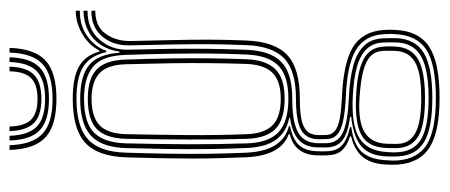

<svg xmlns="http://www.w3.org/2000/svg" viewBox="-287 -490 932 398"><g transform="rotate(-90 179.0 -291.0)"><path d="M175 154.2Q105.8 154.2 73 133.9Q40.2 113.5 36.8 67.8Q36.5 62.2 36.5 57.2Q36.5 52.2 36.8 45.2Q38.2 12.8 52.2 -4.6Q66.2 -22 95.2 -29.2V-31.5Q75.2 -37.8 65.9 -48.6Q56.5 -59.5 56 -79Q55.8 -84.2 55.8 -88.9Q55.8 -93.5 56 -98.5Q56.2 -121.5 66.9 -136.1Q77.5 -150.8 99.8 -156.2V-158.5Q78.5 -166 66.2 -187.5Q54 -209 52 -245.5Q50.8 -275.8 50 -305.5Q49.2 -335.2 49.4 -365.6Q49.5 -396 50.1 -428.1Q50.8 -460.2 51.8 -495Q53.8 -554.5 82.1 -580.4Q110.5 -606.2 173.2 -606.2Q217.5 -606.2 240.2 -593.2Q263 -580.2 271 -551.2H273.5Q280.5 -565.5 293.5 -576.5Q306.5 -587.5 322.9 -593.8Q339.2 -600 355.8 -600V-591.5Q324.5 -591.8 302.2 -575.4Q280 -559 272.8 -536.8H270Q262.8 -569.5 240.4 -584Q218 -598.5 173.2 -598.5Q115.5 -598.5 89.2 -574.6Q63 -550.8 61.5 -495.2Q60 -448.5 59.4 -407.1Q58.8 -365.8 59.2 -326.4Q59.8 -287 61.5 -245.8Q63.5 -207.2 77.5 -185.8Q91.5 -164.2 116.8 -158V-155.8Q88.5 -150 76.6 -136.5Q64.8 -123 64.5 -98.5Q64.2 -93.2 64.2 -88.9Q64.2 -84.5 64.5 -78.8Q65 -59.2 76.4 -48.4Q87.8 -37.5 114.5 -31.5V-28.8Q78 -24 62.6 -6.5Q47.2 11 45.8 45.2Q45.2 52.5 45.1 56.9Q45 61.2 45.5 67.8Q48.8 109.5 78.8 128Q108.8 146.5 175 146.5Q244.2 146.5 274.8 126.9Q305.2 107.2 307.2 62Q307.8 55.2 307.6 49.6Q307.5 44 307 36.8Q304.2 -1.5 273.8 -19.6Q243.2 -37.8 176 -40.2Q145.2 -41.8 126.4 -46Q107.5 -50.2 98.9 -58.2Q90.2 -66.2 89.8 -78.8Q89.5 -84 89.5 -89Q89.5 -94 89.5 -98.5Q90.2 -123.2 109.6 -133.4Q129 -143.5 173.2 -143.5Q231.8 -143.5 257.1 -168.1Q282.5 -192.8 284.5 -246.8Q286.2 -288.5 286.4 -324.2Q286.5 -360 285.8 -399Q285 -438 284 -489Q283.5 -523 302.6 -545.4Q321.8 -567.8 355.8 -567.5V-559.5Q323.2 -559.5 307.8 -537.8Q292.2 -516 293 -484.8Q294 -438.5 294.9 -400.2Q295.8 -362 295.8 -325.2Q295.8 -288.5 294 -246Q291.5 -187.2 263.8 -161.4Q236 -135.5 173.2 -135.5Q148.2 -135.5 131.8 -132.4Q115.2 -129.2 106.9 -121.2Q98.5 -113.2 98 -98.2Q98 -94.2 98 -89.5Q98 -84.8 98.2 -80Q98.8 -69 107.1 -62.4Q115.5 -55.8 132.8 -52.6Q150 -49.5 176.2 -48.2Q248 -45.2 280.1 -25.5Q312.2 -5.8 315.8 37Q316.2 44 316.4 49.9Q316.5 55.8 316 62Q314 111 281.2 132.6Q248.5 154.2 175 154.2ZM175 131.5Q214.2 131.5 239.6 124.5Q265 117.5 277.4 102.4Q289.8 87.2 290 62.8Q290.2 55.5 290.2 49.9Q290.2 44.2 289.8 36.8Q289 17 277.1 3.8Q265.2 -9.5 240.5 -16.8Q215.8 -24 176.2 -25.8Q117.2 -28.5 91.1 -11.6Q65 5.2 62.8 45.5Q62.2 52.2 62.1 57Q62 61.8 62.5 68.2Q64.5 102.2 91.1 116.9Q117.8 131.5 175 131.5ZM175 124Q120 124 96.4 110.6Q72.8 97.2 71 67.8Q70.8 62.2 70.9 57.5Q71 52.8 71.2 45.2Q72.5 5.5 98.5 -8Q124.5 -21.5 176 -19Q212.8 -17.5 235.5 -11Q258.2 -4.5 269.1 7.2Q280 19 281.2 36.8Q282 45 281.9 50.5Q281.8 56 281.5 62.2Q280 95.2 255.2 109.6Q230.5 124 175 124ZM175 116.2Q209 116.2 230.1 110.8Q251.2 105.2 261.5 93.2Q271.8 81.2 272.5 62Q272.8 55.8 272.8 49.8Q272.8 43.8 272.5 36.8Q271.8 21.5 262.1 11.6Q252.5 1.8 231.4 -3.9Q210.2 -9.5 174.8 -11.8Q125.8 -15 103.4 -0.9Q81 13.2 80 45.2Q79.8 52 79.8 57.1Q79.8 62.2 79.8 67.8Q80.5 92.2 102.6 104.2Q124.8 116.2 175 116.2ZM175 139.2Q113 139.2 84.4 122.6Q55.8 106 53.8 67.8Q53.5 61.8 53.5 57.1Q53.5 52.5 53.8 45.2Q54.8 9.8 74.2 -7.4Q93.8 -24.5 136 -29V-31.2Q103 -35.5 88.1 -46.5Q73.2 -57.5 72.5 -78.8Q72.5 -84.5 72.5 -89Q72.5 -93.5 72.5 -98.5Q72.8 -124.2 88.5 -138.1Q104.2 -152 133.8 -155.8V-157.5Q105 -162.8 88.9 -184.2Q72.8 -205.8 71.2 -246Q69.5 -285.5 69 -325Q68.5 -364.5 69.1 -406.4Q69.8 -448.2 71 -495Q72.5 -546.5 96.9 -568.6Q121.2 -590.8 173.2 -590.8Q221.5 -590.8 243.8 -571.6Q266 -552.5 268.5 -509.5H271Q274.2 -531.8 285.2 -548.4Q296.2 -565 314.2 -574.2Q332.2 -583.5 355.8 -584V-575.5Q317.8 -575.8 296 -550.8Q274.2 -525.8 275 -492.5Q276.2 -442.5 276.8 -401.9Q277.2 -361.2 276.8 -323.9Q276.2 -286.5 274.8 -246.2Q272.8 -196 249.2 -173.5Q225.8 -151 173 -151.2Q142 -151.2 121.9 -146.1Q101.8 -141 91.8 -129.6Q81.8 -118.2 81.2 -99Q81 -93.8 81.1 -88.9Q81.2 -84 81.2 -79Q82.2 -55.5 104.8 -45.6Q127.2 -35.8 175.8 -33.8Q216 -32 242.9 -24.4Q269.8 -16.8 283.6 -1.9Q297.5 13 298.5 36.8Q299 43.5 299 49.5Q299 55.5 299 62Q298 103.8 268.2 121.5Q238.5 139.2 175 139.2ZM173.2 -159.2Q221 -159.2 242.1 -180.1Q263.2 -201 265 -246.5Q266.8 -287.2 267 -324.6Q267.2 -362 266.6 -403.1Q266 -444.2 264.2 -496.5Q262.8 -544.2 240.4 -563.5Q218 -582.8 173.2 -582.8Q123.2 -582.8 102.5 -561.5Q81.8 -540.2 80.8 -494.8Q79.2 -424.5 79 -366.4Q78.8 -308.2 80.8 -245.2Q82.2 -200 104.1 -179.6Q126 -159.2 173.2 -159.2ZM173.2 -167Q130.2 -167 110.9 -185.9Q91.5 -204.8 90.2 -245.8Q88.5 -306.8 88.8 -365.9Q89 -425 90.2 -494.8Q91.2 -537.8 110.6 -556.4Q130 -575 173.2 -575Q215 -575 234.1 -556.5Q253.2 -538 254.5 -497Q256.2 -444.2 256.9 -402.9Q257.5 -361.5 257.1 -324.4Q256.8 -287.2 255.2 -247Q254 -206.8 235.2 -186.9Q216.5 -167 173.2 -167ZM173.2 -175Q210 -175 227.1 -192.2Q244.2 -209.5 245.5 -247.5Q246.8 -286.5 247.1 -323.6Q247.5 -360.8 246.9 -402.6Q246.2 -444.5 244.8 -497.2Q243.5 -534.8 225.9 -551Q208.2 -567.2 173.2 -567.2Q135.8 -567.2 118.2 -550.5Q100.8 -533.8 99.8 -494.5Q98.5 -426.5 98 -367Q97.5 -307.5 99.8 -245.8Q101.2 -208.8 118.5 -191.9Q135.8 -175 173.2 -175ZM173 -640Q118 -640 93.4 -662.6Q68.8 -685.2 67.2 -737.2H77Q78.5 -689.5 100.9 -668.8Q123.2 -648 173 -648Q223 -648 245.2 -668.8Q267.5 -689.5 269 -737.2H278.8Q277 -685.2 252.5 -662.6Q228 -640 173 -640ZM173 -655.5Q128.2 -655.5 108.1 -674.5Q88 -693.5 86.8 -737.2H96.5Q97.8 -698 115.5 -680.8Q133.2 -663.5 173 -663.5Q212.8 -663.5 230.5 -680.8Q248.2 -698 249.5 -737.2H259.2Q258 -693.5 237.9 -674.5Q217.8 -655.5 173 -655.5ZM173 -671.2Q138.5 -671.2 123 -686.6Q107.5 -702 106.2 -737.2H115.8Q116.5 -706 129.9 -692.6Q143.2 -679.2 173 -679.2Q202.8 -679.2 216.1 -692.6Q229.5 -706 230.2 -737.2H239.8Q238.8 -702 223.1 -686.6Q207.5 -671.2 173 -671.2Z"/></g></svg>

Font: Big Shoulders Inline Text Thin ExtraLight
Style: Regular
Weight: 250
Version: Version 2.002